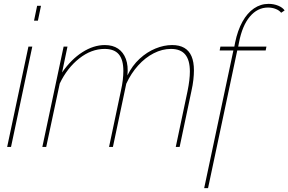

<svg xmlns="http://www.w3.org/2000/svg" viewBox="-20 -760 1492 993"><path d="M127 -519H147L37 0H17ZM172 -730H192L176 -653H156Z M309 -519H329L301 -385Q348 -453 406 -490Q464 -527 522 -527Q563 -527 590.5 -508.5Q618 -490 631 -455Q644 -420 639 -370Q664 -421 702 -456Q740 -491 784 -509Q828 -527 870 -527Q908 -527 933 -512.5Q958 -498 970.5 -469Q983 -440 983 -396Q983 -374 980 -347Q977 -320 970 -289L909 0H889L950 -289Q962 -348 962 -390Q962 -449 938 -478Q914 -507 864 -507Q819 -507 775 -484.5Q731 -462 694.5 -421.5Q658 -381 633 -327L564 0H544L605 -289Q612 -320 615 -346Q618 -372 618 -393Q618 -451 594.5 -479Q571 -507 521 -507Q452 -507 389.5 -457.5Q327 -408 289 -328L219 0H199Z M1187 -499H1116L1120 -519H1192L1196 -540Q1209 -603 1234 -648Q1259 -693 1293.5 -716.5Q1328 -740 1369 -740Q1396 -740 1419 -730.5Q1442 -721 1452 -706L1434 -694Q1425 -706 1406.5 -713.5Q1388 -721 1366 -721Q1312 -721 1272.5 -674.5Q1233 -628 1216 -540L1212 -519H1358L1354 -499H1207L1056 213H1036Z"/></svg>

Font: Raleway Thin
Style: Italic
Weight: 100
Italic angle: -12°
Designer: Matt McInerney, Pablo Impallari, Rodrigo Fuenzalida
Foundry: Matt McInerney, Pablo Impallari, Rodrigo Fuenzalida
Version: Version 4.026